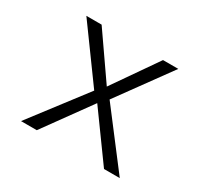

<svg xmlns="http://www.w3.org/2000/svg" viewBox="-163 -1008 1326 1256"><g transform="rotate(30 500.0 -380.0)"><path d="M152.8 -785.2H268.1L500 -451.2L731.9 -785.2H847.2L558.1 -387.2L873 24.9H753.9L500 -326.2L246.1 24.9H127L441.9 -387.2Z"/></g></svg>

Font: BIZ UDGothic
Style: Regular
Weight: 400
Monospace: yes
Designer: TypeBank Co., Ltd.
Foundry: Morisawa Inc.
Version: Version 1.05